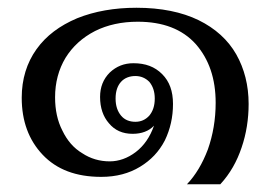

<svg xmlns="http://www.w3.org/2000/svg" viewBox="-20 -446 698 495"><path d="M516 -61C502 -24 484 6 462 29C462 29 548 29 548 29C573 2 591 -30 603 -66C615 -101 621 -139 621 -178C621 -226 610 -269 589 -306C568 -343 535 -373 492 -394C449 -415 395 -426 332 -426C275 -426 224 -417 179 -399C134 -380 99 -354 74 -319C49 -284 36 -242 36 -194C36 -134 54 -85 90 -47C126 -9 176 10 241 10C280 10 313 1 341 -16C369 -33 390 -55 405 -84C419 -113 426 -144 426 -178C426 -211 417 -236 398 -255C379 -274 355 -283 324 -283C300 -283 280 -275 263 -259C246 -242 238 -221 238 -196C238 -168 246 -145 261 -128C276 -110 296 -101 322 -101C345 -101 364 -108 377 -122C367 -93 351 -70 330 -54C309 -38 286 -30 263 -30C237 -30 213 -37 192 -51C170 -64 153 -84 141 -109C128 -134 122 -163 122 -195C122 -233 131 -267 149 -297C167 -326 192 -349 225 -366C257 -382 294 -390 335 -390C400 -390 450 -371 485 -332C519 -293 536 -243 536 -181C536 -138 529 -98 516 -61ZM365 -148C355 -137 343 -132 329 -132C314 -132 301 -137 292 -148C283 -159 278 -173 278 -192C278 -211 283 -225 292 -235C301 -245 314 -250 329 -250C343 -250 355 -245 365 -235C374 -224 379 -210 379 -192C379 -173 374 -159 365 -148Z"/></svg>

Font: BUSH 25 TRIRONG
Style: Regular
Weight: 400
Designer: Katatrad Team
Foundry: CadsonDemak